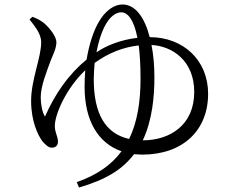

<svg xmlns="http://www.w3.org/2000/svg" viewBox="-20 -776 1040 858"><path d="M112 -689C132 -662 164 -628 164 -587C164 -518 119 -420 119 -325C119 -235 149 -172 170 -144C183 -130 196 -116 211 -116C230 -116 239 -127 239 -143C239 -167 225 -183 225 -213C225 -266 277 -383 361 -462C359 -438 358 -414 358 -388C358 -238 418 -136 523 -100C479 -40 414 6 323 38L333 62C456 26 527 -19 579 -87L615 -85C797 -85 910 -193 910 -357C910 -507 799 -610 649 -610C627 -696 586 -756 527 -756C492 -756 450 -731 418 -672C396 -632 378 -576 367 -510C287 -444 227 -359 181 -255C169 -273 162 -310 162 -341C162 -389 186 -450 208 -509C217 -531 232 -561 232 -587C232 -615 198 -654 180 -670C162 -685 144 -694 125 -701ZM403 -495C466 -540 530 -565 600 -573C605 -533 608 -484 608 -424C608 -322 594 -231 557 -155C451 -179 399 -267 399 -422C399 -446 401 -471 403 -495ZM657 -575C750 -570 848 -505 848 -365C848 -216 738 -149 619 -149H618C661 -239 670 -347 670 -430C670 -481 666 -530 657 -575ZM411 -542C419 -585 431 -624 445 -653C470 -704 499 -721 522 -721C549 -721 578 -691 594 -607C518 -598 454 -572 411 -542Z"/></svg>

Font: Source Han Serif KR
Style: Regular
Weight: 400
Designer: Ryoko NISHIZUKA 西塚涼子 (kana & ideographs); Frank Grießhammer (Latin, Greek & Cyrillic); Wenlong ZHANG 张文龙 (bopomofo); San
Foundry: Adobe
Version: Version 2.001;hotconv 1.1.0;makeotfexe 2.6.0